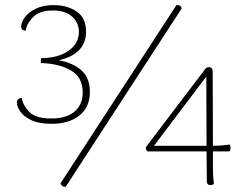

<svg xmlns="http://www.w3.org/2000/svg" viewBox="-20 -720 931 752"><path d="M46 -318Q46 -326 51 -331Q56 -336 65 -336Q71 -305 96 -280.5Q121 -256 181 -256Q241 -256 272.5 -283.5Q304 -311 304 -358Q304 -417 258 -444Q212 -471 140 -473V-492Q209 -493 249 -521.5Q289 -550 289 -595Q289 -631 262.5 -655Q236 -679 187 -679Q135 -679 109.5 -653Q84 -627 81 -600Q63 -600 63 -617Q63 -632 76.5 -651.5Q90 -671 119 -685.5Q148 -700 190 -700Q243 -700 280 -675Q317 -650 317 -596Q317 -551 289 -523Q261 -495 210 -484Q268 -473 300 -443.5Q332 -414 332 -360Q332 -300 291 -267.5Q250 -235 182 -235Q132 -235 101.5 -250Q71 -265 58.5 -284.5Q46 -304 46 -318ZM675 -700Q682 -700 686.5 -696.5Q691 -693 691 -686L237 12Q221 12 217 -2L671 -700ZM883 -140Q883 -130 878 -127H814V-61Q814 -25 818 -1Q814 5 804 5Q790 5 790 -11L789 -127H558Q551 -133 551 -139Q551 -143 556 -150L784 -450Q789 -457 799 -457Q805 -457 809 -452.5Q813 -448 813 -440L814 -149Q846 -149 879 -154Q883 -149 883 -140ZM789 -149 788 -420 583 -149Z"/></svg>

Font: Arima Madurai Thin
Style: Regular
Weight: 250
Designer: Joana Correia and Natanael Gama
Foundry: NDISCOVER
Version: Version 1.019; ttfautohint (v1.5) -l 7 -r 28 -G 50 -x 13 -D 